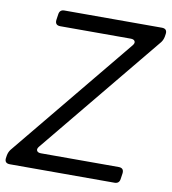

<svg xmlns="http://www.w3.org/2000/svg" viewBox="-95 -817 796 889"><g transform="rotate(10 303.0 -372.5)"><path d="M11 0Q-15 0 -12 -25L-10 -38Q-7 -54 2 -66L475 -641Q485 -653 480.5 -661.5Q476 -670 461 -670H130Q104 -670 107 -696L111 -723Q114 -745 136 -745H594Q620 -745 617 -720L615 -707Q612 -691 603 -679L130 -104Q120 -92 124.5 -83.5Q129 -75 144 -75H509Q535 -75 532 -49L528 -22Q525 0 503 0Z"/></g></svg>

Font: Pitagon Sans Text
Style: Italic
Weight: 400
Italic angle: -8°
Designer: Travis Tran
Foundry: Pitagon
Version: Version 1.001; ttfautohint (v1.8.4.7-5d5b);gftools[0.9.26]